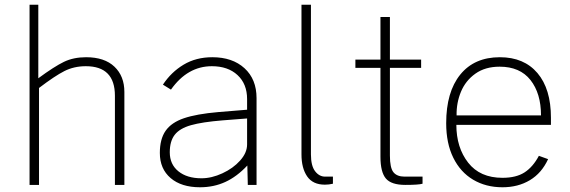

<svg xmlns="http://www.w3.org/2000/svg" viewBox="-20 -782 2410 812"><path d="M105 -762H142V-451Q210 -501 250.5 -520.5Q291 -540 344 -540Q422 -540 464 -500Q506 -460 506 -393V0H466V-377Q466 -502 343 -502Q293 -502 252.5 -481.5Q212 -461 145 -410V0H105Z M656 -135Q656 -194 680.5 -229Q705 -264 758 -282Q811 -300 903 -308L1025 -318V-363Q1025 -427 984.5 -464.5Q944 -502 876 -502Q773 -502 703 -403L669 -424Q704 -477 756.5 -508.5Q809 -540 878 -540Q963 -540 1014 -493.5Q1065 -447 1065 -367V0H1028L1026 -82Q982 -35 933 -12.5Q884 10 826 10Q747 10 701.5 -29Q656 -68 656 -135ZM1025 -171V-281L922 -273Q835 -266 787.5 -252.5Q740 -239 719 -212Q698 -185 698 -138Q698 -87 734.5 -57.5Q771 -28 832 -28Q875 -28 920.5 -49Q966 -70 995.5 -103Q1025 -136 1025 -171Z M1255 -129V-762H1295V-129Q1295 -81 1312.5 -58Q1330 -35 1355 -35H1388V-5Q1371 -1 1354 -1Q1303 -1 1279 -36Q1255 -71 1255 -129Z M1629 -495V-124Q1629 -72 1644 -53.5Q1659 -35 1691 -35H1767V-5Q1750 0 1694 0Q1635 0 1612 -27Q1589 -54 1589 -119V-495H1483V-530H1589V-710H1629V-530H1761V-495Z M2105 -30Q2163 -30 2198.5 -53Q2234 -76 2259 -123L2298 -109Q2271 -50 2221 -20Q2171 10 2105 10Q2035 10 1981 -22Q1927 -54 1897 -115Q1867 -176 1867 -261Q1867 -393 1926.5 -466.5Q1986 -540 2094 -540Q2196 -540 2253 -473Q2310 -406 2310 -284V-254H1910Q1910 -158 1960 -94Q2010 -30 2105 -30ZM2268 -294Q2268 -387 2223.5 -443.5Q2179 -500 2093 -500Q2032 -500 1990.5 -470.5Q1949 -441 1929.5 -394Q1910 -347 1911 -294Z"/></svg>

Font: Morrison Thin
Style: Regular
Weight: 100
Designer: Pablo Impallari, Rodrigo Fuenzalida (Modified by Dan O. Williams)
Version: Version 0.03;June 6, 2019;FontCreator 11.5.0.2425 64-bit; tt